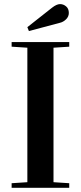

<svg xmlns="http://www.w3.org/2000/svg" viewBox="-20 -898 387 918"><path d="M311 -696.8V-674.8L235.8 -669.9V-26.9L311 -22V0H35.6V-22L110.8 -26.9V-669.9L35.6 -674.8V-696.8ZM265.1 -788.6 118.2 -749.5 110.8 -768.1 229 -861.3Q251 -878.4 267.1 -878.4Q283.2 -878.4 296.1 -867.4Q309.1 -856.4 309.1 -835.9Q309.1 -818.8 295.9 -805.7Q282.7 -792.5 265.1 -788.6Z"/></svg>

Font: VidalokaRegular
Style: Regular
Weight: 400
Designer: Cyreal (www.cyreal.org)
Foundry: Cyreal (www.cyreal.org)
Version: Version 1.000